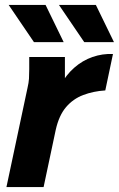

<svg xmlns="http://www.w3.org/2000/svg" viewBox="-20 -755 480 775"><path d="M6 0 91 -400Q96 -421 97 -437.5Q98 -454 98 -476V-525H242V-399L223 -409Q246 -452 279.5 -481.5Q313 -511 353.5 -525Q394 -539 436 -537L405 -390Q357 -387 316 -371.5Q275 -356 246.5 -322.5Q218 -289 205 -231L156 0ZM15 -735H164L237 -585H117ZM218 -735H367L440 -585H320Z"/></svg>

Font: Radio Canada
Style: Italic
Weight: 400
Italic angle: -12°
Designer: Charles Daoud, Etienne Aubert Bonn, Alexandre Saumier Demers, Jacques Le Bailly
Foundry: Radio-Canada
Version: Version 2.104;gftools[0.9.28.dev5+ged2979d]